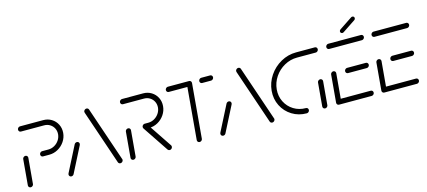

<svg xmlns="http://www.w3.org/2000/svg" viewBox="-54 -1151 3594 1615"><g transform="rotate(-15 1743.0 -343.5)"><path d="M59.3 0Q53.3 0 48.3 -3Q43.3 -5.9 40.9 -11.1Q38.5 -16.3 38.9 -22.2L58.5 -244.8Q58.9 -250.7 62.4 -255.9Q65.9 -261.1 71.3 -264.1Q76.7 -267 82.6 -267Q88.5 -267 93.5 -264.1Q98.5 -261.1 100.9 -255.9Q103.3 -250.7 103 -244.8L83.3 -22.2Q83 -16.3 79.4 -11.1Q75.9 -5.9 70.6 -3Q65.2 0 59.3 0ZM205.9 -246.3Q206.3 -252.2 209.8 -257.4Q213.3 -262.6 218.7 -265.6Q224.1 -268.5 230 -268.5H284.1Q311.9 -268.5 336.7 -282.4Q361.5 -296.3 377.4 -319.8Q393.3 -343.3 395.9 -371.5Q398.1 -399.3 386.5 -422.8Q374.8 -446.3 352.4 -460.2Q330 -474.1 302.2 -474.1H100.7Q94.8 -474.1 89.8 -477Q84.8 -480 82.4 -485.2Q80 -490.4 80.4 -496.3Q80.7 -502.2 84.3 -507.4Q87.8 -512.6 93.1 -515.6Q98.5 -518.5 104.4 -518.5H305.9Q345.9 -518.5 378 -498.7Q410 -478.9 426.9 -445.2Q443.7 -411.5 440.4 -371.5Q437 -331.5 414.3 -297.6Q391.5 -263.7 355.9 -243.9Q320.4 -224.1 280.4 -224.1H226.3Q220.4 -224.1 215.4 -227Q210.4 -230 208 -235.2Q205.6 -240.4 205.9 -246.3Z M413.3 0Q407.4 0 402.4 -3Q397.4 -5.9 395 -11.1Q392.6 -16.3 393 -22.2Q393.3 -25.9 395.6 -31.1L509.3 -254.1Q512.6 -260 518.3 -263.5Q524.1 -267 530.7 -267Q536.7 -267 541.7 -264.1Q546.7 -261.1 549.1 -255.9Q551.5 -250.7 551.1 -244.8Q550.7 -241.1 548.5 -235.9L434.8 -13Q431.5 -7 425.7 -3.5Q420 0 413.3 0ZM864.1 -22.2Q863.7 -16.3 860.2 -11.1Q856.7 -5.9 851.3 -3Q845.9 0 840 0Q833.3 0 828.1 -3.5Q823 -7 820.7 -13L659.3 -487.4Q657.4 -491.9 657.8 -496.3Q658.1 -502.2 661.7 -507.4Q665.2 -512.6 670.6 -515.6Q675.9 -518.5 681.9 -518.5Q688.5 -518.5 693.7 -515Q698.9 -511.5 701.1 -505.6L862.6 -31.1Q864.8 -27.4 864.1 -22.2Z M953.3 0Q947.4 0 942.4 -3Q937.4 -5.9 935 -11.1Q932.6 -16.3 933 -22.2L952.6 -244.8Q953 -250.7 956.5 -255.9Q960 -261.1 965.4 -264.1Q970.7 -267 976.7 -267Q982.6 -267 987.6 -264.1Q992.6 -261.1 995 -255.9Q997.4 -250.7 997 -244.8L977.4 -22.2Q977 -16.3 973.5 -11.1Q970 -5.9 964.6 -3Q959.3 0 953.3 0ZM1293 -22.2Q1292.6 -16.3 1289.1 -11.1Q1285.6 -5.9 1280.4 -3Q1275.2 0 1268.9 0Q1263.7 0 1259.4 -2.2Q1255.2 -4.4 1252.2 -8.5L1102.2 -232.6Q1100.4 -235.6 1099.4 -238.9Q1098.5 -242.2 1098.9 -245.9Q1099.3 -251.9 1102.8 -257Q1106.3 -262.2 1111.7 -265.2Q1117 -268.1 1123 -268.1Q1128.5 -268.1 1133 -265.7Q1137.4 -263.3 1140 -259.3L1289.6 -35.9Q1291.9 -33.3 1292.6 -29.8Q1293.3 -26.3 1293 -22.2ZM1098.9 -246.3Q1099.3 -252.2 1102.8 -257.4Q1106.3 -262.6 1111.7 -265.6Q1117 -268.5 1123 -268.5H1153.7Q1181.5 -268.5 1206.3 -282.4Q1231.1 -296.3 1247 -319.8Q1263 -343.3 1265.6 -371.5Q1267.8 -399.3 1256.1 -422.8Q1244.4 -446.3 1222 -460.2Q1199.6 -474.1 1171.9 -474.1H988.9Q983 -474.1 978 -477Q973 -480 970.6 -485.2Q968.1 -490.4 968.5 -496.3Q968.9 -502.2 972.4 -507.4Q975.9 -512.6 981.3 -515.6Q986.7 -518.5 992.6 -518.5H1175.6Q1215.6 -518.5 1247.6 -498.7Q1279.6 -478.9 1296.5 -445.2Q1313.3 -411.5 1310 -371.5Q1306.7 -331.5 1283.9 -297.6Q1261.1 -263.7 1225.6 -243.9Q1190 -224.1 1150 -224.1H1119.3Q1113.3 -224.1 1108.3 -227Q1103.3 -230 1100.9 -235.2Q1098.5 -240.4 1098.9 -246.3Z M1595.9 -498.5 1554.1 -22.2Q1553.7 -16.3 1550.2 -11.1Q1546.7 -5.9 1541.3 -3Q1535.9 0 1530 0Q1524.1 0 1519.1 -3Q1514.1 -5.9 1511.7 -11.1Q1509.3 -16.3 1509.6 -22.2L1551.5 -498.5ZM1367.8 -496.3Q1368.1 -502.2 1371.7 -507.4Q1375.2 -512.6 1380.6 -515.6Q1385.9 -518.5 1391.9 -518.5H1575.2Q1581.1 -518.5 1586.1 -515.6Q1591.1 -512.6 1593.5 -507.4Q1595.9 -502.2 1595.6 -496.3Q1595.2 -490.4 1591.7 -485.2Q1588.1 -480 1582.8 -477Q1577.4 -474.1 1571.5 -474.1H1388.1Q1382.2 -474.1 1377.2 -477Q1372.2 -480 1369.8 -485.2Q1367.4 -490.4 1367.8 -496.3ZM1658.5 -496.3Q1658.9 -502.2 1662.4 -507.4Q1665.9 -512.6 1671.3 -515.6Q1676.7 -518.5 1682.6 -518.5H1758.5Q1764.4 -518.5 1769.4 -515.6Q1774.4 -512.6 1776.9 -507.4Q1779.3 -502.2 1778.9 -496.3Q1778.5 -490.4 1775 -485.2Q1771.5 -480 1766.1 -477Q1760.7 -474.1 1754.8 -474.1H1678.9Q1673 -474.1 1668 -477Q1663 -480 1660.6 -485.2Q1658.1 -490.4 1658.5 -496.3Z M1735.6 0Q1729.6 0 1724.6 -3Q1719.6 -5.9 1717.2 -11.1Q1714.8 -16.3 1715.2 -22.2Q1715.6 -25.9 1717.8 -31.1L1831.5 -254.1Q1834.8 -260 1840.6 -263.5Q1846.3 -267 1853 -267Q1858.9 -267 1863.9 -264.1Q1868.9 -261.1 1871.3 -255.9Q1873.7 -250.7 1873.3 -244.8Q1873 -241.1 1870.7 -235.9L1757 -13Q1753.7 -7 1748 -3.5Q1742.2 0 1735.6 0ZM2186.3 -22.2Q2185.9 -16.3 2182.4 -11.1Q2178.9 -5.9 2173.5 -3Q2168.1 0 2162.2 0Q2155.6 0 2150.4 -3.5Q2145.2 -7 2143 -13L1981.5 -487.4Q1979.6 -491.9 1980 -496.3Q1980.4 -502.2 1983.9 -507.4Q1987.4 -512.6 1992.8 -515.6Q1998.1 -518.5 2004.1 -518.5Q2010.7 -518.5 2015.9 -515Q2021.1 -511.5 2023.3 -505.6L2184.8 -31.1Q2187 -27.4 2186.3 -22.2Z M2486.3 -22.2Q2485.9 -16.3 2482.4 -11.1Q2478.9 -5.9 2473.5 -3Q2468.1 0 2462.2 0Q2391.9 0 2335.4 -35Q2278.9 -70 2249.1 -129.4Q2219.3 -188.9 2225.6 -259.3Q2231.9 -329.6 2271.9 -389.1Q2311.9 -448.5 2374.4 -483.5Q2437 -518.5 2507.4 -518.5H2670.4Q2676.3 -518.5 2681.3 -515.6Q2686.3 -512.6 2688.7 -507.4Q2691.1 -502.2 2690.7 -496.3Q2690.4 -490.4 2686.9 -485.2Q2683.3 -480 2678 -477Q2672.6 -474.1 2666.7 -474.1H2503.7Q2445.6 -474.1 2393.5 -445.2Q2341.5 -416.3 2308.3 -366.9Q2275.2 -317.4 2270 -259.3Q2264.8 -201.1 2289.4 -151.7Q2314.1 -102.2 2360.9 -73.3Q2407.8 -44.4 2465.9 -44.4Q2471.9 -44.4 2476.9 -41.5Q2481.9 -38.5 2484.3 -33.3Q2486.7 -28.1 2486.3 -22.2ZM2623 0Q2617 0 2612 -3Q2607 -5.9 2604.6 -11.1Q2602.2 -16.3 2602.6 -22.2L2620.4 -225.2Q2620.7 -231.1 2624.3 -236.3Q2627.8 -241.5 2633.1 -244.4Q2638.5 -247.4 2644.4 -247.4Q2650.4 -247.4 2655.4 -244.4Q2660.4 -241.5 2662.8 -236.3Q2665.2 -231.1 2664.8 -225.2L2647 -22.2Q2646.7 -16.3 2643.1 -11.1Q2639.6 -5.9 2634.3 -3Q2628.9 0 2623 0Z M2723.3 -22.2 2744.4 -261.5Q2744.8 -267.4 2748.3 -272.6Q2751.9 -277.8 2757.2 -280.7Q2762.6 -283.7 2768.5 -283.7Q2774.4 -283.7 2779.4 -280.7Q2784.4 -277.8 2786.9 -272.6Q2789.3 -267.4 2788.9 -261.5L2767.8 -22.2ZM3050.7 -22.2Q3050.4 -16.3 3046.9 -11.1Q3043.3 -5.9 3038 -3Q3032.6 0 3026.7 0H2743.7Q2737.8 0 2732.8 -3Q2727.8 -5.9 2725.4 -11.1Q2723 -16.3 2723.3 -22.2Q2723.7 -28.1 2727.2 -33.3Q2730.7 -38.5 2736.1 -41.5Q2741.5 -44.4 2747.4 -44.4H3030.4Q3036.3 -44.4 3041.3 -41.5Q3046.3 -38.5 3048.7 -33.3Q3051.1 -28.1 3050.7 -22.2ZM2865.2 -259.3Q2865.6 -265.2 2869.1 -270.4Q2872.6 -275.6 2878 -278.5Q2883.3 -281.5 2889.3 -281.5H3051.1Q3057 -281.5 3062 -278.5Q3067 -275.6 3069.4 -270.4Q3071.9 -265.2 3071.5 -259.3Q3071.1 -253.3 3067.6 -248.1Q3064.1 -243 3058.7 -240Q3053.3 -237 3047.4 -237H2885.6Q2879.6 -237 2874.6 -240Q2869.6 -243 2867.2 -248.1Q2864.8 -253.3 2865.2 -259.3ZM2764.8 -496.3Q2765.2 -502.2 2768.7 -507.4Q2772.2 -512.6 2777.6 -515.6Q2783 -518.5 2788.9 -518.5H3071.9Q3077.8 -518.5 3082.8 -515.6Q3087.8 -512.6 3090.2 -507.4Q3092.6 -502.2 3092.2 -496.3Q3091.9 -490.4 3088.3 -485.2Q3084.8 -480 3079.4 -477Q3074.1 -474.1 3068.1 -474.1H2785.2Q2779.3 -474.1 2774.3 -477Q2769.3 -480 2766.9 -485.2Q2764.4 -490.4 2764.8 -496.3ZM2926.7 -575.2Q2918.9 -575.2 2913.9 -580.6Q2908.9 -585.9 2909.6 -593.7Q2910 -598.5 2912.4 -602.2Q2914.8 -605.9 2918.9 -608.5L3031.1 -683.3Q3036.3 -686.7 3042.2 -686.7Q3050 -686.7 3055 -681.3Q3060 -675.9 3059.3 -668.1Q3058.9 -663.3 3056.5 -659.6Q3054.1 -655.9 3050 -653.3L2937.8 -578.5Q2933 -575.2 2926.7 -575.2Z M3117.4 -22.2 3138.5 -261.5Q3138.9 -267.4 3142.4 -272.6Q3145.9 -277.8 3151.3 -280.7Q3156.7 -283.7 3162.6 -283.7Q3168.5 -283.7 3173.5 -280.7Q3178.5 -277.8 3180.9 -272.6Q3183.3 -267.4 3183 -261.5L3161.9 -22.2ZM3444.8 -22.2Q3444.4 -16.3 3440.9 -11.1Q3437.4 -5.9 3432 -3Q3426.7 0 3420.7 0H3137.8Q3131.9 0 3126.9 -3Q3121.9 -5.9 3119.4 -11.1Q3117 -16.3 3117.4 -22.2Q3117.8 -28.1 3121.3 -33.3Q3124.8 -38.5 3130.2 -41.5Q3135.6 -44.4 3141.5 -44.4H3424.4Q3430.4 -44.4 3435.4 -41.5Q3440.4 -38.5 3442.8 -33.3Q3445.2 -28.1 3444.8 -22.2ZM3259.3 -259.3Q3259.6 -265.2 3263.1 -270.4Q3266.7 -275.6 3272 -278.5Q3277.4 -281.5 3283.3 -281.5H3445.2Q3451.1 -281.5 3456.1 -278.5Q3461.1 -275.6 3463.5 -270.4Q3465.9 -265.2 3465.6 -259.3Q3465.2 -253.3 3461.7 -248.1Q3458.1 -243 3452.8 -240Q3447.4 -237 3441.5 -237H3279.6Q3273.7 -237 3268.7 -240Q3263.7 -243 3261.3 -248.1Q3258.9 -253.3 3259.3 -259.3ZM3158.9 -496.3Q3159.3 -502.2 3162.8 -507.4Q3166.3 -512.6 3171.7 -515.6Q3177 -518.5 3183 -518.5H3465.9Q3471.9 -518.5 3476.9 -515.6Q3481.9 -512.6 3484.3 -507.4Q3486.7 -502.2 3486.3 -496.3Q3485.9 -490.4 3482.4 -485.2Q3478.9 -480 3473.5 -477Q3468.1 -474.1 3462.2 -474.1H3179.3Q3173.3 -474.1 3168.3 -477Q3163.3 -480 3160.9 -485.2Q3158.5 -490.4 3158.9 -496.3Z"/></g></svg>

Font: 26F Galaxy Sans Oblique
Style: Regular
Weight: 400
Italic angle: -5°
Designer: C₂₉H₂₅N₃O₅
Version: Version 1.200;FEAKit 1.0